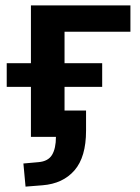

<svg xmlns="http://www.w3.org/2000/svg" viewBox="-20 -509 521 714"><path d="M75 185 67 99 123 94Q159 91 173.5 67Q188 43 188 0H95V-186H5V-274H95V-489H465V-391H220V-274H360V-186H220V-98H300V-23Q300 75 257 124.5Q214 174 138 180Z"/></svg>

Font: Nunito Sans
Style: Bold
Weight: 700
Designer: Vernon Adams
Foundry: Vernon Adams
Version: Version 3.101; ttfautohint (v1.8.4.7-5d5b);gftools[0.9.27]